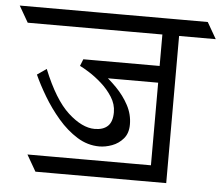

<svg xmlns="http://www.w3.org/2000/svg" viewBox="-90 -699 875 754"><g transform="rotate(5 347.0 -322.5)"><path d="M225.1 -456.1H537.1V-390.1H290L241.2 -451.7Q267.6 -435.5 299.8 -412.1Q332 -388.7 361.8 -358.4Q391.6 -328.1 410.6 -292.5Q429.7 -256.8 429.7 -216.8Q429.7 -182.1 411.4 -160.9Q393.1 -139.6 367.2 -130.1Q341.3 -120.6 317.4 -120.6Q271 -120.6 229.7 -146.2Q188.5 -171.9 153.8 -212.4Q119.1 -252.9 92.5 -297.6Q65.9 -342.3 48.8 -380.4L85.4 -405.8Q132.8 -288.6 188.2 -238Q243.7 -187.5 293 -187.5Q326.7 -187.5 344.7 -204.6Q362.8 -221.7 362.8 -259.3Q362.8 -291 344.7 -319.3Q326.7 -347.7 301 -370.4Q275.4 -393.1 251.2 -408.2Q227.1 -423.3 214.4 -429.2ZM368.2 -644.5 405.3 -580.1H-4.9L-42 -644.5ZM699.2 -644.5 736.3 -580.1H294.9L257.8 -644.5ZM525.9 -38.1V-644.5H591.8V0ZM441.4 -64.5 478.5 0H76.2L39.1 -64.5ZM554.7 -64.5 591.8 0H152.3L115.2 -64.5Z"/></g></svg>

Font: Annapurna SIL
Style: Regular
Weight: 400
Designer: Peter Martin, Annie Olsen
Foundry: SIL International
Version: Version 2.000